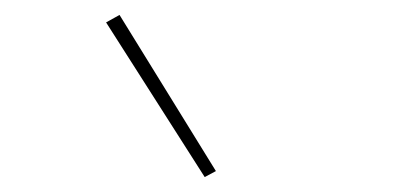

<svg xmlns="http://www.w3.org/2000/svg" viewBox="-20 -799 540 257"><path d="M254 -562 122 -769 140 -779 269 -570Z"/></svg>

Font: Iosevka Curly Thin
Style: Regular
Weight: 100
Monospace: yes
Designer: Belleve Invis
Foundry: Belleve Invis
Version: Version 22.1.2; ttfautohint (v1.8.4)